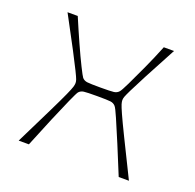

<svg xmlns="http://www.w3.org/2000/svg" viewBox="-93 -576 680 671"><g transform="rotate(20 247.0 -240.0)"><path d="M42 0Q86 -89 110 -138Q134 -187 144.5 -210.5Q155 -234 157.5 -242.5Q160 -251 160 -257Q160 -263 157.5 -270Q155 -277 145 -297.5Q135 -318 112.5 -361Q90 -404 49 -480H87Q106 -435 125.5 -391.5Q145 -348 160 -318Q175 -288 179 -283Q186 -275 197.5 -273.5Q209 -272 247 -272Q285 -272 296.5 -273.5Q308 -275 315 -283Q320 -288 334.5 -318Q349 -348 369 -391.5Q389 -435 407 -480H445Q404 -404 381.5 -361Q359 -318 349 -297.5Q339 -277 336.5 -270Q334 -263 334 -257Q334 -251 336.5 -242.5Q339 -234 349.5 -210.5Q360 -187 384 -138Q408 -89 452 0H414Q391 -57 370 -107Q349 -157 334.5 -190.5Q320 -224 315 -229Q308 -237 296.5 -238.5Q285 -240 247 -240Q209 -240 197.5 -238.5Q186 -237 179 -229Q175 -224 160 -190.5Q145 -157 124 -107Q103 -57 80 0Z"/></g></svg>

Font: Ojuju ExtraLight
Style: Regular
Weight: 200
Designer: Chisaokwu Joboson, Mirko Velimirovic
Foundry: Udi Foundry
Version: Version 1.000